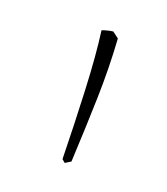

<svg xmlns="http://www.w3.org/2000/svg" viewBox="-51 -689 270 311"><g transform="rotate(15 84.0 -534.0)"><path d="M83 -421 78 -426Q82 -485 84.5 -544.5Q87 -604 85 -644Q88 -645 94 -646Q100 -647 104 -647L114 -638Q113 -589 107 -536.5Q101 -484 93 -426Z"/></g></svg>

Font: Labrada Thin
Style: Regular
Weight: 100
Designer: Mercedes Jáuregui
Foundry: Omnibus-Type Team
Version: Version 1.000; ttfautohint (v1.8.4.7-5d5b)